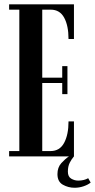

<svg xmlns="http://www.w3.org/2000/svg" viewBox="-20 -720 438 884"><path d="M22 0V-24.5H69V-675.5H22V-700H320.5V-540.5H295.5Q295.5 -601.5 275.5 -638.5Q255.5 -675.5 213.5 -675.5H174.5V-362.5H266.5V-415.5H290.5V-286.5H266.5V-338H174.5V-24.5H213Q255 -24.5 275.2 -62.2Q295.5 -100 295.5 -161H320.5V0Q310 12 301.2 29Q292.5 46 292.5 70Q292.5 93.5 307.8 102.5Q323 111.5 340 111.5Q367 111.5 386 100.5L397.5 120.5Q385.5 130.5 365.2 137.5Q345 144.5 323.5 144.5Q294.5 144.5 269.5 130.5Q244.5 116.5 244.5 81.5Q244.5 51 262.2 31.2Q280 11.5 297.5 0Z"/></svg>

Font: Imbue 50pt SemiBold
Style: Regular
Weight: 600
Designer: Tyler Finck
Foundry: Etcetera Type Company
Version: Version 1.102; ttfautohint (v1.8.3)